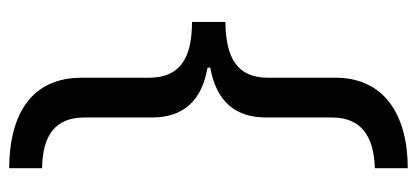

<svg xmlns="http://www.w3.org/2000/svg" viewBox="-266 -488 912 420"><g transform="rotate(90 190.0 -278.0)"><path d="M348 158V86C277 85 237 58 237 -7V-154C237 -222 202 -263 128 -276V-282C201 -295 237 -336 237 -404V-548C237 -613 279 -640 348 -642V-714C231 -714 150 -662 150 -556V-408C150 -341 107 -316 28 -315V-242C107 -242 150 -216 150 -148V-1C150 106 225 157 348 158Z"/></g></svg>

Font: Noto Sans Elbasan
Style: Regular
Weight: 400
Designer: Monotype Design Team
Foundry: Monotype Imaging Inc.
Version: Version 2.004